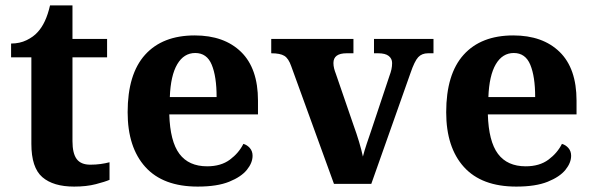

<svg xmlns="http://www.w3.org/2000/svg" viewBox="-20 -680 2195 710"><path d="M254 10Q177 10 136.5 -25Q96 -60 96 -148V-468H21V-519Q53 -519 78.5 -531.5Q104 -544 119 -561Q150 -594 165 -660H248V-536H376V-468H248V-158Q248 -113 263.5 -92Q279 -71 314 -71Q334 -71 352 -73.5Q370 -76 385 -80V-15Q369 -8 334.5 1Q300 10 254 10Z M711 10Q583 10 517.5 -62.5Q452 -135 452 -265Q452 -406 516.5 -477.5Q581 -549 700 -549Q809 -549 871.5 -488Q934 -427 934 -308V-257H606Q609 -157 643.5 -111Q678 -65 746 -65Q797 -65 830 -89.5Q863 -114 880 -148Q894 -144 904 -132.5Q914 -121 914 -104Q914 -78 893 -52Q872 -26 827.5 -8Q783 10 711 10ZM781 -321Q781 -397 763 -440.5Q745 -484 702 -484Q660 -484 635.5 -442.5Q611 -401 608 -321Z M1057 -435Q1047 -464 1031.5 -473.5Q1016 -483 983 -483V-536H1287V-483H1262Q1213 -483 1213 -447Q1213 -437 1215.5 -427Q1218 -417 1222 -407L1287 -218Q1311 -152 1322 -101Q1327 -121 1336 -148Q1345 -175 1353 -198L1420 -399Q1425 -412 1427.5 -423.5Q1430 -435 1430 -447Q1430 -463 1417.5 -473Q1405 -483 1378 -483H1363V-536H1583V-483H1563Q1540 -483 1526.5 -468.5Q1513 -454 1498 -410L1353 0H1215Z M1889 10Q1761 10 1695.5 -62.5Q1630 -135 1630 -265Q1630 -406 1694.5 -477.5Q1759 -549 1878 -549Q1987 -549 2049.5 -488Q2112 -427 2112 -308V-257H1784Q1787 -157 1821.5 -111Q1856 -65 1924 -65Q1975 -65 2008 -89.5Q2041 -114 2058 -148Q2072 -144 2082 -132.5Q2092 -121 2092 -104Q2092 -78 2071 -52Q2050 -26 2005.5 -8Q1961 10 1889 10ZM1959 -321Q1959 -397 1941 -440.5Q1923 -484 1880 -484Q1838 -484 1813.5 -442.5Q1789 -401 1786 -321Z"/></svg>

Font: Noto Serif
Style: Bold
Weight: 700
Designer: Monotype Design Team
Foundry: Monotype Imaging Inc.
Version: Version 2.014